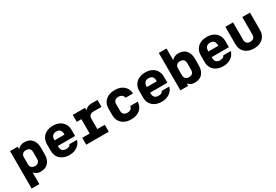

<svg xmlns="http://www.w3.org/2000/svg" viewBox="67 -1896 4667 3243"><g transform="rotate(-30 2400.0 -275.0)"><path d="M61 -550H211V-502Q234 -530 266 -545Q298 -560 337 -560Q440 -560 490.5 -499.5Q541 -439 541 -340V-210Q541 -111 490.5 -50.5Q440 10 337 10Q298 10 266 -5Q234 -20 211 -48V180H61ZM301 -430Q258 -430 234.5 -407Q211 -384 211 -340V-210Q211 -167 234.5 -143.5Q258 -120 301 -120Q345 -120 368 -143.5Q391 -167 391 -210V-340Q391 -384 368 -407Q345 -430 301 -430Z M901 10Q827 10 772.5 -17.5Q718 -45 688.5 -94.5Q659 -144 659 -210V-340Q659 -406 688.5 -455.5Q718 -505 772.5 -532.5Q827 -560 901 -560Q974 -560 1027.5 -532.5Q1081 -505 1110.5 -455.5Q1140 -406 1140 -340V-222H803V-210Q803 -105 903 -105Q974 -105 988 -150H1135Q1117 -78 1053.5 -34Q990 10 901 10ZM803 -332H997V-342Q997 -447 901 -447Q852 -447 827.5 -419Q803 -391 803 -340Z M1229 0V-135H1374V-415H1284V-550H1524V-502Q1547 -530 1579 -545Q1611 -560 1650 -560H1772V-425H1614Q1571 -425 1547.5 -402Q1524 -379 1524 -335V-135H1669V0Z M2103 10Q2030 10 1975 -17.5Q1920 -45 1890 -94.5Q1860 -144 1860 -210V-340Q1860 -407 1890 -456Q1920 -505 1975 -532.5Q2030 -560 2103 -560Q2212 -560 2277 -505Q2342 -450 2346 -355H2200Q2197 -390 2170.5 -410Q2144 -430 2103 -430Q2058 -430 2034 -407Q2010 -384 2010 -340V-210Q2010 -167 2034 -143.5Q2058 -120 2103 -120Q2144 -120 2170.5 -139.5Q2197 -159 2200 -195H2346Q2342 -100 2277 -45Q2212 10 2103 10Z M2701 10Q2627 10 2572.5 -17.5Q2518 -45 2488.5 -94.5Q2459 -144 2459 -210V-340Q2459 -406 2488.5 -455.5Q2518 -505 2572.5 -532.5Q2627 -560 2701 -560Q2774 -560 2827.5 -532.5Q2881 -505 2910.5 -455.5Q2940 -406 2940 -340V-222H2603V-210Q2603 -105 2703 -105Q2774 -105 2788 -150H2935Q2917 -78 2853.5 -34Q2790 10 2701 10ZM2603 -332H2797V-342Q2797 -447 2701 -447Q2652 -447 2627.5 -419Q2603 -391 2603 -340Z M3066 0V-730H3216V-502Q3239 -530 3271 -545Q3303 -560 3342 -560Q3445 -560 3495.5 -499.5Q3546 -439 3546 -340V-210Q3546 -111 3495.5 -50.5Q3445 10 3342 10Q3303 10 3271 -5Q3239 -20 3216 -48V0ZM3306 -430Q3263 -430 3239.5 -407Q3216 -384 3216 -340V-210Q3216 -167 3239.5 -143.5Q3263 -120 3306 -120Q3350 -120 3373 -143.5Q3396 -167 3396 -210V-340Q3396 -384 3373 -407Q3350 -430 3306 -430Z M3901 10Q3827 10 3772.5 -17.5Q3718 -45 3688.5 -94.5Q3659 -144 3659 -210V-340Q3659 -406 3688.5 -455.5Q3718 -505 3772.5 -532.5Q3827 -560 3901 -560Q3974 -560 4027.5 -532.5Q4081 -505 4110.5 -455.5Q4140 -406 4140 -340V-222H3803V-210Q3803 -105 3903 -105Q3974 -105 3988 -150H4135Q4117 -78 4053.5 -34Q3990 10 3901 10ZM3803 -332H3997V-342Q3997 -447 3901 -447Q3852 -447 3827.5 -419Q3803 -391 3803 -340Z M4500 10Q4427 10 4373 -17.5Q4319 -45 4289.5 -94.5Q4260 -144 4260 -210V-550H4410V-210Q4410 -167 4433.5 -143.5Q4457 -120 4500 -120Q4544 -120 4567 -143.5Q4590 -167 4590 -210V-550H4740V-210Q4740 -144 4710.5 -94.5Q4681 -45 4627.5 -17.5Q4574 10 4500 10Z"/></g></svg>

Font: Tiny ExtraBold
Style: Regular
Weight: 800
Designer: Philipp Nurullin, Konstantin Bulenkov
Foundry: JetBrains
Version: Version 2.251; ttfautohint (v1.8.4.7-5d5b)